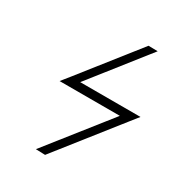

<svg xmlns="http://www.w3.org/2000/svg" viewBox="-177 -788 914 982"><g transform="rotate(30 280.0 -297.0)"><path d="M522 -287.1 234.4 77.1 179.2 75.2 465.8 -287.1H109.9L148.4 -335L413.6 -670.9L468.3 -669.9L204.1 -335H560.1Z"/></g></svg>

Font: Linux Biolinum Capitals O
Style: Italic Samll Caps
Weight: 400
Italic angle: -12°
Designer: Philipp H. Poll
Foundry: Philipp H. Poll
Version: Version 0.6.2